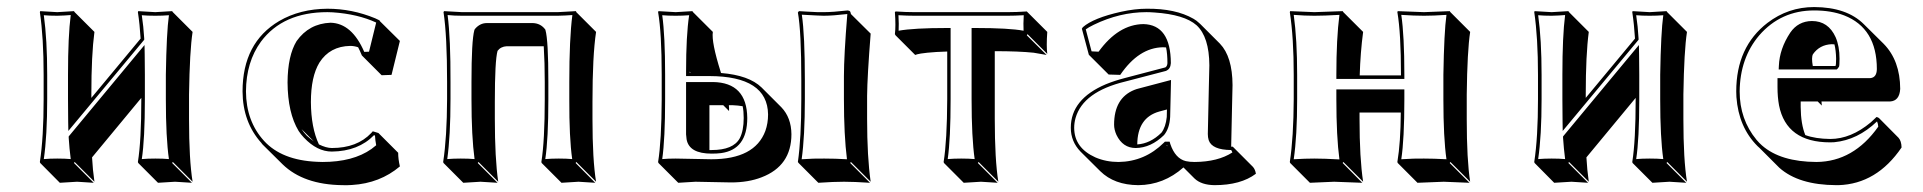

<svg xmlns="http://www.w3.org/2000/svg" viewBox="-20 -464 5509 550"><path d="M384.8 -183.6 243.7 -13.2Q245.6 22.9 250.5 56.6L193.8 0L191.9 2.9L248.5 59.6Q246.6 59.6 200.7 56.6Q200.7 56.6 151.4 59.6L95.2 2.9L94.2 0Q105 -70.3 105 -180.2V-249Q105 -356.4 94.2 -429.2L95.2 -432.1Q97.2 -432.1 144 -429.2Q144 -429.2 191.9 -432.1L193.8 -429.2L250.5 -372.6Q241.7 -307.1 241.7 -193.4V-183.6L382.8 -353.5Q380.4 -394 375 -429.2L376 -432.1Q377.9 -432.1 424.8 -429.2Q424.8 -429.2 473.1 -432.1L475.1 -429.2L531.7 -372.6Q523.4 -318.8 521.5 -193.4V-122.6Q521.5 -6.3 531.7 56.6L475.1 0L473.1 2.9L529.8 59.6Q527.8 59.6 481.4 56.6Q481.4 56.6 432.6 59.6L376 2.9L375 0Q384.8 -61 384.8 -179.2ZM174.8 -250Q174.8 -360.4 182.6 -420.9Q165.5 -419.4 144 -418.9Q121.6 -418.9 105.5 -420.4Q115.2 -350.6 115.2 -249V-180.2Q115.2 -74.7 105.5 -8.3Q123 -9.8 144 -9.8Q166.5 -9.8 182.6 -8.3Q178.7 -38.6 176.8 -69.3V-73.2L394 -335L394.5 -307.6Q395 -281.7 395 -250V-179.2Q395 -65.4 386.2 -8.3Q402.8 -9.8 425 -9.8Q447.3 -9.8 463.9 -8.3Q455.1 -69.3 455.1 -179.2V-250Q457 -371.6 463.9 -420.4Q446.3 -418.9 424.8 -418.9Q402.3 -418.9 386.2 -420.4Q391.1 -388.2 393.1 -354V-350.1L175.8 -88.9L175.3 -115.7Q174.8 -142.1 174.8 -180.2Z M983.4 -332.5Q924.8 -331.5 895 -284.7Q870.6 -244.6 870.6 -171.4Q871.1 -98.1 893.6 -50.3Q914.6 -40 930.7 -40Q1002.9 -40 1043.5 -83Q1046.4 -85.9 1047.9 -87.9L1064 -83L1120.6 -26.4Q1120.6 -8.3 1125.5 12.7Q1068.4 61 988.3 65.9Q974.6 66.9 960.4 66.4Q849.6 64.9 789.6 6.8L732.9 -49.3Q730 -52.2 729 -54.2Q675.3 -113.8 674.8 -202.1Q674.8 -341.8 779.8 -403.8Q839.4 -438.5 918 -439Q988.3 -439 1054.7 -411.6Q1061.5 -408.7 1066.9 -405.8L1068.8 -402.8L1125.5 -346.7L1101.6 -249.5L1073.2 -248.5L1016.6 -305.2Q1011.2 -318.4 1005.9 -328.6Q994.6 -332.5 983.4 -332.5ZM878.9 -59.1 843.8 -94.2Q850.1 -84.5 858.9 -75.2Q868.7 -66.4 878.9 -59.1ZM926.8 -398.9Q987.8 -397.5 1023.4 -315.4L1037.1 -315.9L1057.6 -399.4Q1004.9 -423.8 933.1 -428.7Q924.8 -429.2 918 -429.2Q790.5 -429.2 727.5 -344.7Q685.1 -286.6 684.6 -202.1Q685.1 -116.7 736.3 -60.5Q787.1 -4.9 888.2 -0.5Q896.5 0 903.8 0Q991.2 0 1043.9 -37.1Q1051.3 -42.5 1057.6 -47.9Q1054.7 -63.5 1054.2 -75.7L1051.3 -76.7Q1006.8 -30.8 930.7 -29.8Q888.2 -29.8 850.6 -69.8Q841.3 -79.6 835.4 -88.9Q804.2 -140.6 803.7 -228Q804.2 -304.7 829.6 -346.2Q865.2 -396.5 926.8 -398.9Z M1677.2 -172.4V-122.6Q1677.2 -6.3 1687.5 56.6L1630.9 0L1628.9 2.9L1685.1 59.6Q1683.1 59.6 1637.2 56.6Q1637.2 56.6 1588.4 59.6L1531.7 2.9L1530.8 0Q1540.5 -61 1540.5 -179.2V-229Q1540.5 -284.7 1537.6 -331.5H1431.2Q1414.6 -330.6 1405.3 -318.4Q1397.5 -291 1397.5 -172.4V-123.5Q1397.5 -10.3 1407.2 56.6L1350.6 0L1348.6 2.9L1405.3 59.6Q1403.3 59.6 1356.4 56.6Q1356.4 56.6 1307.1 59.6L1250.5 2.9L1249.5 0Q1260.3 -70.3 1260.7 -180.2V-229Q1260.7 -361.8 1250.5 -429.2L1252 -432.1Q1253.9 -432.1 1303.7 -429.2H1577.6Q1577.6 -429.2 1629.9 -432.1L1630.9 -429.2L1687.5 -372.6Q1677.2 -304.2 1677.2 -172.4ZM1610.8 -229Q1610.8 -353.5 1619.6 -420.9Q1600.1 -419.4 1577.6 -418.9H1303.7Q1280.8 -418.9 1262.2 -420.9Q1271 -353 1270.5 -229V-180.2Q1270.5 -74.7 1261.2 -8.3Q1278.3 -9.8 1299.8 -9.8Q1322.8 -9.8 1339.4 -8.3Q1330.6 -72.8 1330.6 -180.2V-229Q1330.6 -348.1 1338.9 -377.9L1339.8 -379.9L1340.8 -381.3Q1355 -397.9 1374.5 -397.9H1506.8Q1527.8 -397 1540.5 -381.3L1542 -379.4L1542.5 -377.9Q1550.8 -349.1 1550.8 -229V-179.2Q1550.8 -65.9 1542 -8.3Q1559.6 -9.8 1580.6 -9.8Q1603 -9.8 1619.1 -8.3Q1610.4 -69.3 1610.8 -179.2Z M2275.4 -234.9Q2275.4 -374 2265.6 -428.2L2268.6 -432.1Q2275.9 -432.1 2292.5 -430.7Q2323.2 -428.7 2339.4 -429.2Q2365.7 -429.2 2408.2 -434.1Q2412.6 -433.6 2415 -431.6Q2417 -428.2 2417.5 -423.8L2474.1 -367.7Q2464.4 -245.1 2463.9 -189.5V-123.5Q2463.9 -14.2 2474.1 56.6L2417.5 0L2415.5 2.9L2472.2 59.6Q2425.8 56.6 2397.9 56.6Q2367.7 56.6 2324.2 59.6L2267.6 2.9L2265.6 0Q2275.4 -68.4 2275.4 -180.2ZM1955.6 -258.8V-255.9H1958.5ZM2012.2 -34.2Q2015.6 -34.2 2018.6 -34.2Q2080.6 -34.2 2099.1 -67.9Q2110.4 -89.8 2110.4 -126Q2110.4 -145.5 2107.4 -159.7Q2093.8 -162.1 2079.1 -162.6H2067.9Q2068.8 -153.3 2068.4 -146L2051.8 -162.6H2012.2ZM2045.4 -254.9Q2125.5 -248.5 2161.6 -213.4L2218.3 -156.7Q2246.6 -127 2247.1 -79.6Q2247.1 11.2 2161.6 43.9Q2124 58.6 2074.2 58.6Q2054.2 58.6 2022.9 57.6Q1991.2 56.6 1972.2 56.6L1922.9 59.6L1866.2 2.9L1865.2 0Q1875 -61 1875.5 -179.2V-250Q1875.5 -369.1 1865.2 -429.2L1866.2 -432.1Q1868.2 -432.1 1915.5 -429.2L1963.4 -432.1L1965.3 -429.2L2022 -372.6Q2017.6 -343.3 2044.4 -258.3Q2044.9 -255.9 2045.4 -254.9ZM1945.3 -258.8Q1945.3 -362.3 1954.1 -420.4Q1936 -418.9 1915.5 -418.9Q1893.1 -418.9 1877 -420.4Q1885.3 -361.8 1885.3 -250V-179.2Q1885.3 -65.9 1877 -8.3Q1893.6 -9.8 1915.5 -9.8Q1935.5 -9.8 1967 -8.8Q1998.5 -7.8 2017.6 -7.8Q2142.1 -7.8 2172.4 -88.9Q2180.2 -110.8 2180.2 -136.2Q2178.7 -245.6 2012.2 -246.1H1945.3ZM2120.6 -126Q2120.6 -35.6 2045.4 -25.4Q2033.7 -23.9 2018.6 -23.9Q1954.1 -23.9 1946.8 -64.9Q1945.8 -72.3 1945.3 -79.1V-229H2022.5Q2119.6 -227.5 2120.6 -126ZM2285.6 -234.9V-180.2Q2285.6 -72.3 2276.4 -7.8Q2312 -10.3 2341.3 -9.8Q2372.6 -9.8 2406.2 -7.8Q2397.5 -76.2 2397.5 -180.2V-246.1Q2397.5 -304.2 2407.2 -423.8Q2365.2 -418.9 2339.4 -418.9Q2329.6 -418.9 2276.9 -421.9Q2285.6 -363.8 2285.6 -234.9Z M2693.4 -316.4Q2659.7 -315.4 2636.7 -313Q2613.8 -310.5 2607.9 -308.6L2601.6 -306.6L2545.4 -362.8L2543.5 -366.2Q2546.4 -389.2 2543.5 -429.2L2545.4 -431.2Q2575.7 -429.2 2600.1 -429.2H2866.2Q2891.6 -429.2 2921.4 -431.2L2923.3 -429.2L2980 -372.6Q2977.1 -331.5 2980 -309.6L2923.3 -366.2L2921.4 -362.8L2978 -306.6Q2978 -306.6 2940.9 -313Q2897.9 -317.4 2829.6 -317.4V-123.5Q2829.6 -6.3 2839.8 56.6L2783.2 0L2781.2 2.9L2837.9 59.6Q2835.9 59.6 2790 56.6L2740.7 59.6L2684.1 2.9L2683.1 0Q2692.9 -61 2693.4 -180.2ZM2693.4 -383.8H2703.1V-180.2Q2703.1 -65.9 2694.8 -8.3Q2711.9 -9.8 2733.4 -9.8Q2755.4 -9.8 2772 -8.3Q2763.2 -69.3 2763.2 -180.2V-383.8H2773.4Q2870.6 -383.8 2912.1 -376Q2911.1 -395 2912.6 -420.4Q2886.7 -418.9 2866.2 -418.9H2600.1Q2578.6 -418.9 2553.7 -420.4Q2555.2 -394 2554.2 -376Q2597.2 -383.8 2693.4 -383.8Z M3237.8 -50.3Q3275.4 -52.7 3307.1 -84Q3319.3 -100.1 3322.3 -128.9L3322.8 -150.4L3300.8 -144.5Q3238.3 -127 3237.8 -50.3ZM3320.3 -328.1Q3315.4 -328.6 3311.5 -328.6Q3242.2 -327.6 3189 -249.5L3155.8 -250.5L3099.1 -307.1L3079.1 -381.8L3082 -386.2Q3112.3 -412.6 3190.9 -430.2Q3231 -439 3264.2 -439Q3347.2 -439.9 3398.9 -410.2Q3408.2 -404.8 3414.1 -398.9Q3416.5 -396.5 3418.5 -395L3474.6 -338.9Q3510.3 -301.8 3510.7 -220.2Q3510.7 -215.8 3509.3 -159.7Q3507.3 -72.8 3506.8 -43.9H3511.2L3512.7 -42.5L3569.3 14.2Q3575.7 21.5 3577.6 33.7Q3534.2 66.4 3459 66.4Q3421.4 65.9 3401.9 47.4L3370.1 15.6Q3313.5 65.9 3240.7 66.4Q3171.9 65.9 3131.8 26.4L3075.2 -29.8Q3047.4 -58.6 3047.4 -98.1Q3047.4 -180.2 3147.9 -222.7Q3172.9 -232.9 3201.2 -240.2L3318.4 -271Q3323.7 -274.4 3324.2 -283.2Q3324.2 -309.6 3320.3 -328.1ZM3324.2 -44.9Q3323.2 -47.4 3323.2 -47.9H3321.3ZM3439.9 -80.1Q3439.9 -98.1 3442.9 -217.8Q3444.3 -272.5 3444.3 -276.9Q3443.8 -358.4 3407.7 -391.6Q3373 -422.4 3287.1 -428.2Q3274.4 -429.2 3264.2 -429.2Q3188 -429.2 3113.3 -393.1Q3098.1 -385.7 3090.3 -379.9L3106.9 -316.9L3127 -315.9Q3183.6 -394 3255.4 -395Q3333.5 -393.1 3334 -283.2Q3333 -266.6 3321.3 -261.7V-261.2L3203.6 -230.5Q3082.5 -201.2 3061 -126Q3057.1 -111.8 3057.1 -98.1Q3057.1 -40.5 3117.7 -13.2Q3148.4 0 3184.1 0Q3259.3 -1 3314 -55.2L3316.9 -58.1H3330.6L3332.5 -51.3Q3346.7 -9.8 3377 -2.4Q3387.7 0 3402.3 0Q3468.8 -0.5 3510.3 -27.3Q3508.8 -31.2 3506.8 -34.2Q3451.7 -34.7 3442.4 -62.5Q3439.9 -70.8 3439.9 -80.1ZM3334.5 -234.9 3332 -128.9Q3330.1 -96.2 3314.5 -77.1Q3276.9 -40.5 3233.4 -40Q3196.3 -40 3178.2 -77.6Q3171.4 -92.8 3171.4 -106.9Q3171.4 -183.1 3229.5 -206.5Q3235.8 -209 3241.7 -210.4Z M4181.6 -193.4V-122.6Q4181.6 -6.3 4191.4 56.6L4134.8 0L4132.8 2.9L4189.5 59.6Q4188 59.6 4115.7 56.6Q4115.7 56.6 4040.5 59.6L3983.9 2.9L3982.9 0Q3992.2 -55.7 3992.7 -141.6H3874.5V-123.5Q3874.5 -10.3 3884.8 56.6L3828.1 0L3826.2 2.9L3882.3 59.6Q3880.9 59.6 3801.8 56.6Q3801.8 56.6 3732.4 59.6L3675.8 2.9L3674.8 0Q3685.5 -70.3 3686 -180.2V-249Q3686 -356.4 3674.8 -429.2L3675.8 -432.1Q3677.2 -432.1 3745.1 -429.2Q3745.1 -429.2 3826.2 -432.1L3828.1 -429.2L3884.8 -372.6Q3877 -314.5 3875 -248H3993.2V-250Q3993.2 -369.1 3982.9 -429.2L3983.9 -432.1Q3985.4 -432.1 4059.1 -429.2Q4059.1 -429.2 4132.8 -432.1L4134.8 -429.2L4191.4 -372.6Q4183.1 -318.4 4181.6 -193.4ZM3818.8 -248 3817.9 -249V-248ZM4114.7 -250Q4116.7 -372.1 4123.5 -421.4Q4085.4 -418.9 4059.1 -418.9Q4030.8 -418.9 3994.1 -421.4Q4002.9 -362.3 4002.9 -250V-237.8H3808.1V-249Q3808.1 -354 3816.9 -421.4Q3772.5 -418.9 3745.1 -418.9Q3717.8 -418.9 3686 -421.4Q3695.8 -350.6 3695.8 -249V-180.2Q3695.8 -74.2 3686 -7.8Q3718.8 -9.8 3745.1 -9.8Q3773.9 -9.8 3816.9 -7.3Q3808.1 -72.3 3808.1 -180.2V-208H4002.9V-179.2Q4002.9 -65.4 3994.1 -7.8Q4031.7 -10.3 4059.1 -9.8Q4086.9 -9.8 4123.5 -7.8Q4114.7 -68.8 4114.7 -179.2Z M4665.5 -183.6 4524.4 -13.2Q4526.4 22.9 4531.2 56.6L4474.6 0L4472.7 2.9L4529.3 59.6Q4527.3 59.6 4481.4 56.6Q4481.4 56.6 4432.1 59.6L4376 2.9L4375 0Q4385.7 -70.3 4385.7 -180.2V-249Q4385.7 -356.4 4375 -429.2L4376 -432.1Q4377.9 -432.1 4424.8 -429.2Q4424.8 -429.2 4472.7 -432.1L4474.6 -429.2L4531.2 -372.6Q4522.5 -307.1 4522.5 -193.4V-183.6L4663.6 -353.5Q4661.1 -394 4655.8 -429.2L4656.7 -432.1Q4658.7 -432.1 4705.6 -429.2Q4705.6 -429.2 4753.9 -432.1L4755.9 -429.2L4812.5 -372.6Q4804.2 -318.8 4802.2 -193.4V-122.6Q4802.2 -6.3 4812.5 56.6L4755.9 0L4753.9 2.9L4810.5 59.6Q4808.6 59.6 4762.2 56.6Q4762.2 56.6 4713.4 59.6L4656.7 2.9L4655.8 0Q4665.5 -61 4665.5 -179.2ZM4455.6 -250Q4455.6 -360.4 4463.4 -420.9Q4446.3 -419.4 4424.8 -418.9Q4402.3 -418.9 4386.2 -420.4Q4396 -350.6 4396 -249V-180.2Q4396 -74.7 4386.2 -8.3Q4403.8 -9.8 4424.8 -9.8Q4447.3 -9.8 4463.4 -8.3Q4459.5 -38.6 4457.5 -69.3V-73.2L4674.8 -335L4675.3 -307.6Q4675.8 -281.7 4675.8 -250V-179.2Q4675.8 -65.4 4667 -8.3Q4683.6 -9.8 4705.8 -9.8Q4728 -9.8 4744.6 -8.3Q4735.8 -69.3 4735.8 -179.2V-250Q4737.8 -371.6 4744.6 -420.4Q4727.1 -418.9 4705.6 -418.9Q4683.1 -418.9 4667 -420.4Q4671.9 -388.2 4673.8 -354V-350.1L4456.5 -88.9L4456.1 -115.7Q4455.6 -142.1 4455.6 -180.2Z M5355.5 -128.9Q5359.4 -127.9 5362.3 -126L5418.5 -69.3Q5426.8 -60.1 5427.2 -41.5Q5356 63 5246.6 66.4Q5242.7 66.4 5240.2 66.4Q5132.3 65.9 5077.1 16.6L5020.5 -40Q5017.1 -43.5 5014.6 -45.4Q4960.4 -99.6 4954.1 -186Q4953.6 -194.8 4953.6 -202.1Q4953.6 -329.6 5043 -398.4Q5102.5 -443.8 5176.8 -443.8Q5270.5 -443.4 5319.3 -394.5L5376 -338.4Q5422.9 -290.5 5423.3 -209.5Q5421.4 -174.8 5394 -173.3H5197.8Q5198.7 -166.5 5198.7 -161.6L5187 -173.3H5138.2V-157.2Q5138.7 -108.4 5151.4 -77.1Q5180.2 -66.4 5222.7 -65.9Q5282.2 -65.9 5339.4 -113.8Q5348.1 -121.6 5355.5 -128.9ZM5234.9 -336.9Q5230.5 -337.4 5227.1 -337.4Q5192.4 -335.9 5173.3 -308.6Q5168.5 -299.3 5172.9 -274.9H5237.8Q5239.7 -276.9 5239.7 -295.9Q5239.3 -319.3 5234.9 -336.9ZM5356.9 -116.2Q5301.3 -63 5234.4 -56.6Q5227.5 -56.2 5222.7 -56.2Q5097.2 -56.2 5076.2 -162.1Q5071.8 -186 5071.8 -213.9V-230V-240.2H5337.4Q5356 -241.7 5356.4 -266.1Q5356.4 -383.3 5262.7 -419.9Q5225.6 -434.1 5176.8 -434.1Q5081.5 -434.1 5019.5 -362.8Q4964.4 -297.9 4963.4 -202.1Q4963.4 -122.1 5011.7 -63.5Q5019.5 -54.2 5027.3 -47.4Q5080.6 -0.5 5183.6 0Q5289.6 -1 5360.4 -101.1Q5359.9 -109.9 5356.9 -116.2ZM5075.2 -265.1 5075.7 -275.4Q5077.6 -324.2 5108.4 -370.6Q5130.9 -403.3 5170.4 -403.8Q5217.3 -403.8 5238.3 -357.4Q5249.5 -331.5 5249.5 -295.9Q5249.5 -275.9 5248 -272.9Q5246.1 -269.5 5244.6 -268.1L5241.7 -265.1Z"/></svg>

Font: Linux Biolinum Shadow O
Style: Bold
Weight: 700
Designer: Philipp H. Poll
Foundry: Philipp H. Poll
Version: Version 0.9.2